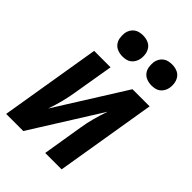

<svg xmlns="http://www.w3.org/2000/svg" viewBox="-217 -838 935 935"><g transform="rotate(45 250.0 -371.0)"><path d="M3 0 89 -520H202L167 -312Q161 -274 151.5 -237Q142 -200 129 -163L353 -520H471L385 0H272L306 -208Q312 -246 322 -283Q332 -320 345 -357L121 0ZM405 -598Q388 -598 372 -604Q356 -610 346 -623Q336 -636 333.5 -653Q331 -670 333 -687Q335 -699 341.5 -710.5Q348 -722 358.5 -729.5Q369 -737 381 -739.5Q393 -742 405 -742Q422 -742 438 -736Q454 -730 463.5 -717Q473 -704 476 -687Q479 -670 476 -653Q474 -641 467.5 -629.5Q461 -618 451 -610.5Q441 -603 429 -600.5Q417 -598 405 -598ZM205 -598Q188 -598 172 -604Q156 -610 146 -623Q136 -636 133.5 -653Q131 -670 133 -687Q135 -699 141.5 -710.5Q148 -722 158.5 -729.5Q169 -737 181 -739.5Q193 -742 205 -742Q222 -742 238 -736Q254 -730 263.5 -717Q273 -704 276 -687Q279 -670 276 -653Q274 -641 267.5 -629.5Q261 -618 251 -610.5Q241 -603 229 -600.5Q217 -598 205 -598Z"/></g></svg>

Font: Iosevka Oblique
Style: Bold
Weight: 700
Italic angle: -9°
Monospace: yes
Designer: Belleve Invis
Foundry: Belleve Invis
Version: Version 32.5.0; ttfautohint (v1.8.4)